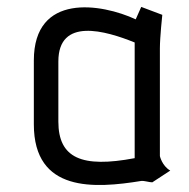

<svg xmlns="http://www.w3.org/2000/svg" viewBox="-20 -529 548 556"><path d="M473 -35C449 -49 443 -77 443 -77V-389C443 -421 450 -486 450 -486L389 -509L373 -473C274 -519 78 -551 78 -354V-169C78 29 254 17 389 -5C398 -6 412 -1 421 -1ZM370 -71C217 -42 149 -71 149 -177V-351C149 -480 286 -440 370 -406Z"/></svg>

Font: Advent Pro
Style: Medium
Weight: 500
Designer: Andreas Kalpakidis
Foundry: Andreas Kalpakidis
Version: Version 2.002 2008